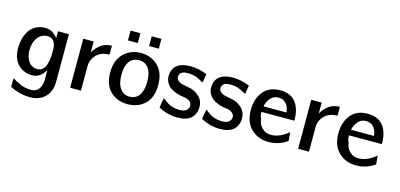

<svg xmlns="http://www.w3.org/2000/svg" viewBox="-73 -1138 3741 1797"><g transform="rotate(15 1798.0 -240.0)"><path d="M38 -236Q38 -280 48.5 -321Q59 -362 81.5 -399Q104 -436 144.5 -458.5Q185 -481 239 -481Q309 -481 359 -413V-481H464V-21Q464 72 410.5 127.5Q357 183 263 183Q164 183 70 135V51Q122 83 162.5 98.5Q203 114 259 114Q306 114 331.5 77.5Q357 41 357 -19Q357 -34 356.5 -63Q356 -92 356 -106Q311 -20 228 -20Q150 -20 94 -74.5Q38 -129 38 -236ZM146 -237Q146 -177 176.5 -133Q207 -89 263 -89Q290 -89 310 -105Q330 -121 339.5 -147.5Q349 -174 353.5 -198.5Q358 -223 359 -249V-313Q359 -326 356 -339.5Q353 -353 345.5 -371Q338 -389 319.5 -400.5Q301 -412 275 -412Q220 -412 183 -365Q146 -318 146 -237Z M605 0V-475H706V-415V-369Q729 -412 772 -446Q815 -480 881 -481V-395Q799 -393 755.5 -348Q712 -303 710 -247V0Z M1218 -568V-663H1312V-568ZM1013 -568V-663H1108V-568ZM930 -237Q930 -355 996.5 -420.5Q1063 -486 1163 -486Q1261 -486 1328 -422Q1395 -358 1395 -237Q1395 -115 1329 -52.5Q1263 10 1163 10Q1064 10 997 -51.5Q930 -113 930 -237ZM1037 -243Q1037 -157 1070.5 -110Q1104 -63 1163 -63Q1223 -63 1255.5 -109.5Q1288 -156 1288 -243Q1288 -326 1255 -371Q1222 -416 1163 -416Q1103 -416 1070 -371.5Q1037 -327 1037 -243Z M1461 -38 1477 -133Q1481 -131 1496.5 -119Q1512 -107 1529 -95.5Q1546 -84 1577.5 -74Q1609 -64 1644 -64Q1693 -64 1713.5 -83Q1734 -102 1734 -127Q1734 -167 1680 -187L1659 -190Q1638 -193 1617 -197Q1596 -201 1567.5 -212.5Q1539 -224 1518 -240Q1497 -256 1482 -283Q1467 -310 1467 -345Q1467 -413 1511.5 -449.5Q1556 -486 1642 -486Q1723 -486 1804 -452L1789 -367Q1746 -394 1712.5 -405.5Q1679 -417 1633 -417Q1588 -417 1570.5 -400Q1553 -383 1553 -361Q1553 -339 1569.5 -324.5Q1586 -310 1604.5 -305Q1623 -300 1655 -294Q1687 -288 1699 -285Q1749 -270 1785 -233Q1821 -196 1821 -139Q1821 -69 1777 -29.5Q1733 10 1645 10Q1551 10 1461 -38Z M1873 -38 1889 -133Q1893 -131 1908.5 -119Q1924 -107 1941 -95.5Q1958 -84 1989.5 -74Q2021 -64 2056 -64Q2105 -64 2125.5 -83Q2146 -102 2146 -127Q2146 -167 2092 -187L2071 -190Q2050 -193 2029 -197Q2008 -201 1979.5 -212.5Q1951 -224 1930 -240Q1909 -256 1894 -283Q1879 -310 1879 -345Q1879 -413 1923.5 -449.5Q1968 -486 2054 -486Q2135 -486 2216 -452L2201 -367Q2158 -394 2124.5 -405.5Q2091 -417 2045 -417Q2000 -417 1982.5 -400Q1965 -383 1965 -361Q1965 -339 1981.5 -324.5Q1998 -310 2016.5 -305Q2035 -300 2067 -294Q2099 -288 2111 -285Q2161 -270 2197 -233Q2233 -196 2233 -139Q2233 -69 2189 -29.5Q2145 10 2057 10Q1963 10 1873 -38Z M2292 -240Q2292 -344 2348 -415Q2404 -486 2514 -486Q2611 -486 2661.5 -424Q2712 -362 2712 -245H2393Q2393 -202 2407 -181Q2411 -130 2446 -95Q2481 -60 2532 -60Q2619 -60 2702 -132L2709 -48Q2628 10 2529 10Q2428 10 2360 -54Q2292 -118 2292 -240ZM2398 -300H2621Q2614 -358 2586 -387Q2558 -416 2515 -416Q2467 -416 2437 -381.5Q2407 -347 2398 -300Z M2814 0V-475H2915V-415V-369Q2938 -412 2981 -446Q3024 -480 3090 -481V-395Q3008 -393 2964.5 -348Q2921 -303 2919 -247V0Z M3140 -240Q3140 -344 3196 -415Q3252 -486 3362 -486Q3459 -486 3509.5 -424Q3560 -362 3560 -245H3241Q3241 -202 3255 -181Q3259 -130 3294 -95Q3329 -60 3380 -60Q3467 -60 3550 -132L3557 -48Q3476 10 3377 10Q3276 10 3208 -54Q3140 -118 3140 -240ZM3246 -300H3469Q3462 -358 3434 -387Q3406 -416 3363 -416Q3315 -416 3285 -381.5Q3255 -347 3246 -300Z"/></g></svg>

Font: Coval
Style: Medium
Weight: 500
Foundry: Context Ltd
Version: Version 001.000